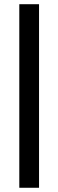

<svg xmlns="http://www.w3.org/2000/svg" viewBox="-20 -720 275 903"><path d="M70.8 163.1V-700.2H163.6V163.1Z"/></svg>

Font: Elstob 10pt SemiBold
Style: Regular
Weight: 600
Designer: Peter S. Baker
Version: Version 1.015